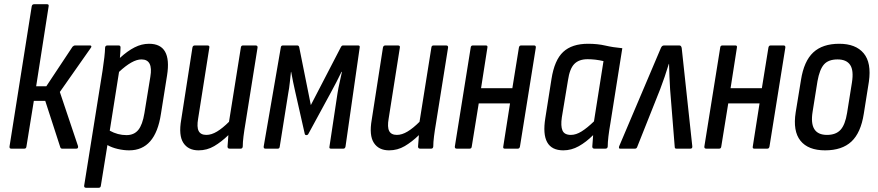

<svg xmlns="http://www.w3.org/2000/svg" viewBox="-20 -703 4152 908"><path d="M406 -488Q411 -488 412 -484.5Q413 -481 409 -476L263 -268L349 -12Q351 0 341 0H274Q267 0 265 -7L194 -226H140L105 -10Q104 0 95 0H33Q24 0 25 -10L130 -673Q132 -683 141 -683H203Q212 -683 210 -673L151 -295H199L323 -482Q329 -488 335 -488Z M387 185Q377 185 378 175L465 -369Q476 -440 477 -478Q478 -488 488 -488H541Q550 -488 550 -479Q550 -469 549 -455.5Q548 -442 547 -429Q583 -462 616.5 -479Q650 -496 685 -496Q794 -496 770 -346L741 -164Q715 8 591 8Q565 8 537 1.5Q509 -5 488 -17L457 175Q456 185 447 185ZM649 -422Q627 -422 600.5 -407Q574 -392 543 -363L499 -85Q537 -64 578 -64Q614 -64 634 -88.5Q654 -113 663 -168L691 -340Q705 -422 649 -422Z M919 8Q870 8 847 -27.5Q824 -63 837 -137L890 -478Q892 -488 901 -488H961Q972 -488 970 -478L917 -142Q910 -102 919.5 -83.5Q929 -65 956 -65Q980 -65 1006.5 -81Q1033 -97 1063 -127L1119 -478Q1120 -488 1129 -488H1189Q1199 -488 1198 -478L1141 -121Q1135 -86 1131.5 -58Q1128 -30 1128 -10Q1127 0 1118 0H1066Q1056 0 1056 -10Q1057 -22 1058 -36Q1059 -50 1060 -64Q1027 -32 993 -12Q959 8 919 8Z M1235 0Q1226 0 1227 -10L1308 -479Q1309 -488 1318 -488H1386Q1393 -488 1395 -480L1450 -206L1592 -480Q1596 -488 1602 -488H1674Q1683 -488 1681 -478L1614 -10Q1612 0 1604 0H1545Q1536 0 1538 -9L1576 -261Q1580 -287 1586 -312.5Q1592 -338 1597 -363H1595Q1583 -339 1571 -315Q1559 -291 1546 -268L1439 -71Q1436 -64 1429 -64Q1422 -64 1421 -71L1376 -270Q1371 -293 1366 -316Q1361 -339 1357 -363H1356Q1353 -338 1350.5 -312.5Q1348 -287 1343 -261L1303 -10Q1302 0 1294 0Z M1820 8Q1771 8 1748 -27.5Q1725 -63 1738 -137L1791 -478Q1793 -488 1802 -488H1862Q1873 -488 1871 -478L1818 -142Q1811 -102 1820.5 -83.5Q1830 -65 1857 -65Q1881 -65 1907.5 -81Q1934 -97 1964 -127L2020 -478Q2021 -488 2030 -488H2090Q2100 -488 2099 -478L2042 -121Q2036 -86 2032.5 -58Q2029 -30 2029 -10Q2028 0 2019 0H1967Q1957 0 1957 -10Q1958 -22 1959 -36Q1960 -50 1961 -64Q1928 -32 1894 -12Q1860 8 1820 8Z M2140 0Q2130 0 2131 -10L2206 -478Q2207 -488 2216 -488H2278Q2287 -488 2285 -478L2255 -286H2403L2434 -478Q2436 -488 2444 -488H2506Q2515 -488 2514 -478L2439 -10Q2437 0 2429 0H2367Q2358 0 2360 -10L2392 -214H2244L2211 -10Q2210 0 2201 0Z M2644 8Q2534 8 2559 -145L2588 -329Q2602 -419 2643.5 -457.5Q2685 -496 2761 -496Q2806 -496 2842.5 -487.5Q2879 -479 2923 -475L2867 -122Q2854 -48 2854 -10Q2853 0 2843 0H2791Q2781 0 2781 -10Q2782 -22 2783 -36Q2784 -50 2785 -64Q2752 -31 2717 -11.5Q2682 8 2644 8ZM2680 -65Q2704 -65 2730.5 -81.5Q2757 -98 2789 -129L2834 -414Q2796 -423 2759 -423Q2718 -423 2696 -400.5Q2674 -378 2666 -323L2637 -148Q2631 -107 2640 -86Q2649 -65 2680 -65Z M2912 0Q2905 0 2908 -11L3105 -475Q3110 -488 3120 -488H3193Q3202 -488 3204 -475L3254 -11Q3255 0 3245 0H3179Q3171 0 3171 -7L3149 -281Q3147 -310 3146 -341Q3145 -372 3144 -401H3143Q3134 -371 3123.5 -340.5Q3113 -310 3102 -281L2993 -7Q2990 0 2983 0Z M3320 0Q3310 0 3311 -10L3386 -478Q3387 -488 3396 -488H3458Q3467 -488 3465 -478L3435 -286H3583L3614 -478Q3616 -488 3624 -488H3686Q3695 -488 3694 -478L3619 -10Q3617 0 3609 0H3547Q3538 0 3540 -10L3572 -214H3424L3391 -10Q3390 0 3381 0Z M3882 8Q3802 8 3765.5 -37.5Q3729 -83 3743 -172L3768 -325Q3782 -414 3826 -455Q3870 -496 3949 -496Q4027 -496 4064.5 -451Q4102 -406 4089 -316L4065 -165Q4051 -75 4006.5 -33.5Q3962 8 3882 8ZM3891 -65Q3933 -65 3955 -89Q3977 -113 3986 -169L4009 -313Q4018 -370 4000.5 -396Q3983 -422 3941 -422Q3898 -422 3877 -398.5Q3856 -375 3846 -319L3823 -175Q3805 -65 3891 -65Z"/></svg>

Font: Sofia Sans Condensed Medium
Style: Italic
Weight: 500
Italic angle: -9°
Designer: Botio Nikoltchev, Ani Petrova
Foundry: lettersoup
Version: Version 4.101; ttfautohint (v1.8.4.7-5d5b)